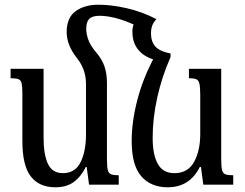

<svg xmlns="http://www.w3.org/2000/svg" viewBox="-20 -784 1041 815"><path d="M434 -108Q434 -77 437.5 -62.5Q441 -48 452 -44Q463 -40 484 -40V0H358L348 -75H344Q323 -33 292.5 -11Q262 11 215 11Q146 11 110.5 -35.5Q75 -82 75 -184V-384Q75 -415 72 -429.5Q69 -444 58 -448Q47 -452 25 -452V-492H165V-198Q165 -128 183.5 -88.5Q202 -49 247 -49Q299 -49 322 -95.5Q345 -142 345 -212V-428Q345 -489 307 -537Q263 -592 263 -648Q263 -709 301 -736.5Q339 -764 398 -764Q452 -764 516.5 -749.5Q581 -735 644 -703Q631 -689 626 -675Q621 -661 621 -642Q621 -607 639.5 -586.5Q658 -566 704 -557V-542Q667 -458 647.5 -370Q628 -282 628 -199Q628 -127 650 -88Q672 -49 720 -49Q778 -49 804 -97Q830 -145 830 -215V-380Q830 -413 826.5 -428.5Q823 -444 812.5 -448Q802 -452 782 -452V-492H919V-108Q919 -77 922.5 -62.5Q926 -48 937 -44Q948 -40 970 -40V0H843L833 -75H828Q785 11 692 11Q620 11 579.5 -36Q539 -83 539 -185Q539 -266 562 -356Q585 -446 630 -532Q589 -545 565.5 -574.5Q542 -604 542 -650Q542 -666 547 -680Q505 -699 468.5 -708Q432 -717 403 -717Q372 -717 359 -704Q346 -691 346 -662Q346 -640 355 -615Q364 -590 388 -562Q413 -533 423.5 -502Q434 -471 434 -432Z"/></svg>

Font: Noto Serif Armenian Condensed Medium
Style: Regular
Weight: 500
Width: 3
Designer: Monotype Design Team
Foundry: Monotype Imaging Inc.
Version: Version 2.008; ttfautohint (v1.8.4.7-5d5b)